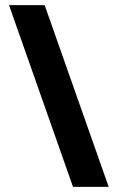

<svg xmlns="http://www.w3.org/2000/svg" viewBox="-20 -710 457 745"><path d="M401.7 15H263.3L15 -690H153.3Z"/></svg>

Font: Funnel Sans Light ExtraBold
Style: Regular
Weight: 800
Version: Version 1.000